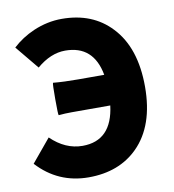

<svg xmlns="http://www.w3.org/2000/svg" viewBox="-85 -833 837 922"><g transform="rotate(-10 333.5 -372.0)"><path d="M274 14Q125 14 24 -96L117 -208Q187 -140 271 -140Q414 -140 435 -308H309H246Q215 -308 183 -305Q180 -307 180 -383Q180 -459 183 -463Q235 -458 307 -458H432Q405 -605 267 -605Q196 -605 128 -547L34 -661Q79 -703 139 -729Q207 -758 277 -758Q427 -758 517 -662Q615 -559 615 -368Q615 -178 514 -77Q423 14 274 14Z"/></g></svg>

Font: GenSekiGothic TW H
Style: Regular
Weight: 900
Version: Version 1.501;PS 1;hotconv 16.6.51;makeotf.lib2.5.65220